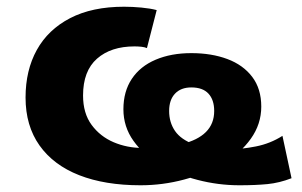

<svg xmlns="http://www.w3.org/2000/svg" viewBox="-20 -540 898 571"><path d="M398 11Q292 11 215.5 -19Q139 -49 97.5 -107.5Q56 -166 56 -250Q56 -331 89.5 -391.5Q123 -452 188.5 -486Q254 -520 349 -520Q374 -520 400.5 -517.5Q427 -515 446 -510L417 -397Q410 -400 400 -401Q390 -402 380 -402Q310 -402 268.5 -365.5Q227 -329 227 -256Q227 -203 252.5 -168.5Q278 -134 318 -117Q358 -100 404 -100Q473 -100 520.5 -111.5Q568 -123 592.5 -147.5Q617 -172 617 -210Q617 -243 600 -261.5Q583 -280 549 -280Q518 -280 500.5 -261.5Q483 -243 483 -210Q483 -176 500.5 -150.5Q518 -125 557.5 -110.5Q597 -96 662 -96Q698 -96 741 -104.5Q784 -113 820 -136L847 -10Q811 4 775.5 7.5Q740 11 692 11Q629 11 567.5 -5Q506 -21 456.5 -50Q407 -79 377 -121Q347 -163 347 -215Q347 -268 372 -305.5Q397 -343 443 -362.5Q489 -382 549 -382Q609 -382 656 -364.5Q703 -347 730 -311.5Q757 -276 757 -223Q757 -171 726 -127.5Q695 -84 643 -53.5Q591 -23 527.5 -6Q464 11 398 11Z"/></svg>

Font: Nunito Sans 6pt Black
Style: Regular
Weight: 900
Version: Version 3.101;gftools[0.9.27]